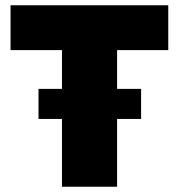

<svg xmlns="http://www.w3.org/2000/svg" viewBox="-20 -708 681 728"><path d="M215 0V-518H20V-688H618V-518H424V0ZM126 -257V-371H515V-257Z"/></svg>

Font: Archivo SemiCondensed Black
Style: Regular
Weight: 900
Width: 4
Designer: Hector Gatti
Foundry: Omnibus-Type
Version: Version 2.001